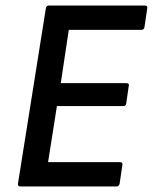

<svg xmlns="http://www.w3.org/2000/svg" viewBox="-20 -675 553 695"><path d="M54 0Q44 0 45 -10L146 -645Q148 -655 157 -655H504Q515 -655 513 -645L503 -577Q501 -567 492 -567H229L200 -374H437Q449 -374 446 -364L437 -301Q436 -291 426 -291H186L154 -88H414Q425 -88 423 -78L413 -10Q410 0 402 0Z"/></svg>

Font: Sofia Sans Semi Condensed SemiBold
Style: Italic
Weight: 600
Italic angle: -9°
Version: Version 4.100